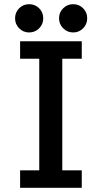

<svg xmlns="http://www.w3.org/2000/svg" viewBox="-20 -897 490 917"><path d="M119 -742Q91 -742 71.5 -761.8Q52 -781.5 52 -809.5Q52 -838 71.5 -857.5Q91 -877 119 -877Q147.5 -877 167 -857.5Q186.5 -838 186.5 -809.5Q186.5 -781.5 167 -761.8Q147.5 -742 119 -742ZM262 -809.5Q262 -838 281.8 -857.5Q301.5 -877 329.5 -877Q357.5 -877 377 -857.5Q396.5 -838 396.5 -809.5Q396.5 -781.5 377 -761.8Q357.5 -742 329.5 -742Q301.5 -742 281.8 -761.8Q262 -781.5 262 -809.5ZM370.5 -616.5H277.5V-83.5H370.5V0H76V-83.5H167.5V-616.5H76V-700H370.5Z"/></svg>

Font: League Mono Condensed Medium
Style: Regular
Weight: 500
Width: 1
Designer: Tyler Finck
Foundry: The League of Moveable Type / Tyler Finck
Version: Version 2.210